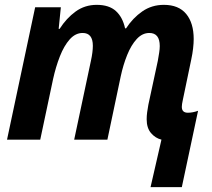

<svg xmlns="http://www.w3.org/2000/svg" viewBox="-20 -576 874 792"><path d="M646 0Q621 -6 603 -27Q585 -48 585 -84Q585 -98 587 -113Q589 -128 592 -144L631 -325Q634 -342 636.5 -358Q639 -374 639 -386Q639 -440 596 -440Q567 -440 544 -415Q521 -390 504.5 -349Q488 -308 478 -261L423 0H286L355 -325Q359 -343 361 -359Q363 -375 363 -387Q363 -440 321 -440Q291 -440 267.5 -413.5Q244 -387 227 -343.5Q210 -300 199 -250L146 0H9L125 -546H231L222 -457H226Q254 -501 292 -528.5Q330 -556 379 -556Q430 -556 458 -530.5Q486 -505 496 -459H500Q528 -502 567 -529Q606 -556 656 -556Q717 -556 748 -518.5Q779 -481 779 -415Q779 -398 776.5 -376Q774 -354 769 -331L734 -163Q730 -145 730 -135Q730 -111 755 -111Q775 -111 797 -119L730 196H601Z"/></svg>

Font: Noto Sans SemiCondensed
Style: Bold Italic
Weight: 700
Width: 4
Italic angle: -12°
Designer: Monotype Design Team
Foundry: Monotype Imaging Inc.
Version: Version 2.013; ttfautohint (v1.8.4.7-5d5b)